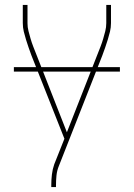

<svg xmlns="http://www.w3.org/2000/svg" viewBox="-20 -540 540 775"><path d="M187 215V208Q187 186 189.5 164.5Q192 143 199 123L240 20L107 -316Q101 -332 95.5 -348Q90 -364 85 -380Q80 -396 76 -412.5Q72 -429 72 -447V-520H91V-446Q91 -430 95 -414.5Q99 -399 103.5 -383.5Q108 -368 114 -352.5Q120 -337 126 -322L250 -6L374 -322Q380 -337 386 -352.5Q392 -368 396.5 -383.5Q401 -399 405 -414.5Q409 -430 409 -447V-520H428V-447Q428 -429 424 -412.5Q420 -396 415 -380Q410 -364 404.5 -348Q399 -332 393 -316L218 129Q210 148 208 168Q206 188 206 208V215ZM464 -251H36V-269H464Z"/></svg>

Font: Iosevka Term Curly Thin
Style: Regular
Weight: 100
Designer: Belleve Invis
Foundry: Belleve Invis
Version: Version 32.3.0